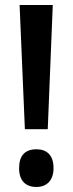

<svg xmlns="http://www.w3.org/2000/svg" viewBox="-20 -734 289 764"><path d="M170 -220 190 -714H58L79 -220ZM56 -65C56 -16 81 10 125 10C165 10 193 -15 193 -65C193 -116 167 -140 125 -140C79 -140 56 -114 56 -65Z"/></svg>

Font: Noto Sans Armenian ExtraCondensed SemiBold
Style: Regular
Weight: 600
Width: 2
Designer: Monotype Design Team
Foundry: Monotype Imaging Inc.
Version: Version 2.008